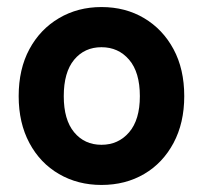

<svg xmlns="http://www.w3.org/2000/svg" viewBox="-20 -514 577 545"><path d="M268 11Q201 11 147.5 -20Q94 -51 63.5 -108Q33 -165 33 -241Q33 -318 63.5 -374.5Q94 -431 147.5 -462.5Q201 -494 268 -494Q336 -494 389 -462.5Q442 -431 472.5 -374.5Q503 -318 503 -241Q503 -165 472.5 -108Q442 -51 389 -20Q336 11 268 11ZM268 -103Q316 -103 346.5 -138.5Q377 -174 377 -241Q377 -309 346.5 -344.5Q316 -380 268 -380Q220 -380 190.5 -344.5Q161 -309 161 -241Q161 -174 190.5 -138.5Q220 -103 268 -103Z"/></svg>

Font: Zen Kaku Gothic Antique Black
Style: Regular
Weight: 900
Designer: Yoshimichi Ohira
Foundry: Positype
Version: Version 1.001